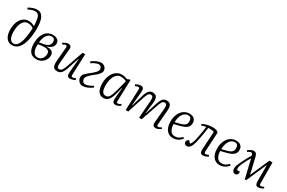

<svg xmlns="http://www.w3.org/2000/svg" viewBox="143 -2116 5188 3473"><g transform="rotate(30 2736.5 -379.5)"><path d="M123 -718Q162 -740 205 -756.5Q248 -773 295 -773Q380 -773 419.5 -697Q459 -621 459 -477Q459 -332 432 -221Q405 -110 351.5 -48Q298 14 217 14Q138 14 93.5 -48.5Q49 -111 49 -216Q49 -312 77 -380Q105 -448 154.5 -484Q204 -520 268 -520Q302 -520 335.5 -509Q369 -498 389 -483Q389 -512 387.5 -535.5Q386 -559 383 -578Q375 -662 350 -695.5Q325 -729 276 -729Q242 -729 207.5 -716.5Q173 -704 137 -685ZM227 -26Q282 -26 321.5 -94Q361 -162 377 -301Q388 -383 388 -441Q363 -458 333 -468Q303 -478 270 -478Q202 -478 161 -408Q120 -338 120 -219Q120 -119 149.5 -72.5Q179 -26 227 -26Z M723 14Q632 14 588 -45Q544 -104 544 -210Q544 -301 570.5 -371Q597 -441 647.5 -480.5Q698 -520 770 -520Q832 -520 868 -491.5Q904 -463 904 -417Q904 -368 870.5 -333.5Q837 -299 774 -281V-276Q923 -287 923 -174Q923 -127 897.5 -84Q872 -41 827 -13.5Q782 14 723 14ZM616 -275 706 -291Q778 -304 806.5 -336Q835 -368 835 -412Q835 -444 817.5 -463.5Q800 -483 763 -483Q703 -483 664.5 -430Q626 -377 616 -275ZM731 -25Q768 -25 795 -45.5Q822 -66 837 -98Q852 -130 852 -166Q852 -201 837.5 -219Q823 -237 798 -244Q773 -251 744 -251Q712 -251 676 -246.5Q640 -242 614 -236Q614 -222 614 -209Q614 -196 614 -181Q617 -115 643.5 -70Q670 -25 731 -25Z M982 -476Q1002 -493 1032.5 -507Q1063 -521 1091 -521Q1125 -521 1142 -501.5Q1159 -482 1155 -442L1129 -144Q1124 -86 1133.5 -62Q1143 -38 1173 -38Q1195 -38 1210.5 -48.5Q1226 -59 1241 -86.5Q1256 -114 1274 -165L1394 -507H1448L1431 -73Q1430 -51 1435.5 -40.5Q1441 -30 1458 -30Q1470 -30 1486 -35Q1502 -40 1522 -49L1533 -18Q1513 -6 1482 4Q1451 14 1428 14Q1387 14 1374 -12Q1361 -38 1365 -86L1389 -372L1383 -373L1307 -142Q1281 -60 1247.5 -23Q1214 14 1158 14Q1097 14 1076 -27Q1055 -68 1062 -149L1087 -435Q1089 -458 1084 -467.5Q1079 -477 1062 -477Q1032 -477 999 -451Z M1591 -443Q1636 -477 1686.5 -499Q1737 -521 1777 -521Q1822 -521 1855.5 -490.5Q1889 -460 1889 -412Q1889 -384 1869 -356.5Q1849 -329 1819.5 -302.5Q1790 -276 1760 -254Q1714 -218 1681 -182.5Q1648 -147 1648 -112Q1648 -83 1666 -59Q1684 -35 1717 -35Q1749 -35 1787 -50.5Q1825 -66 1873 -94L1885 -62Q1836 -28 1786.5 -7Q1737 14 1693 14Q1641 14 1608.5 -22Q1576 -58 1576 -107Q1576 -148 1613 -185.5Q1650 -223 1706 -265Q1753 -302 1785 -336Q1817 -370 1817 -409Q1817 -437 1799 -455.5Q1781 -474 1755 -474Q1735 -474 1708 -465Q1681 -456 1654.5 -441.5Q1628 -427 1608 -411Z M2377 -74Q2376 -49 2381.5 -39.5Q2387 -30 2403 -30Q2417 -30 2433 -37.5Q2449 -45 2464 -57L2481 -31Q2463 -15 2435 -0.5Q2407 14 2377 14Q2305 14 2312 -79L2332 -310L2326 -311L2295 -185Q2272 -92 2234.5 -39Q2197 14 2128 14Q2075 14 2041.5 -15Q2008 -44 1992.5 -93Q1977 -142 1977 -203Q1977 -299 2007.5 -370.5Q2038 -442 2090 -481.5Q2142 -521 2207 -521Q2242 -521 2272.5 -513Q2303 -505 2327 -495L2377 -517L2391 -509ZM2139 -40Q2174 -40 2197 -60Q2220 -80 2240 -133Q2260 -186 2286 -285L2329 -452Q2305 -465 2274.5 -472.5Q2244 -480 2212 -480Q2165 -480 2128 -447Q2091 -414 2069.5 -353Q2048 -292 2048 -209Q2048 -121 2071 -80.5Q2094 -40 2139 -40Z M2893 -369Q2897 -423 2885 -445.5Q2873 -468 2843 -468Q2810 -468 2792 -441.5Q2774 -415 2751 -344L2640 0H2586L2603 -435Q2604 -457 2598 -467Q2592 -477 2576 -477Q2557 -477 2512 -458L2501 -490Q2517 -499 2548 -510Q2579 -521 2606 -521Q2646 -521 2659.5 -495.5Q2673 -470 2669 -421L2643 -137L2649 -135L2718 -368Q2742 -450 2772.5 -485.5Q2803 -521 2859 -521Q2917 -521 2939 -480Q2961 -439 2952 -357L2926 -136L2932 -134L3005 -365Q3031 -449 3061.5 -485Q3092 -521 3147 -521Q3212 -521 3232 -478.5Q3252 -436 3245 -360L3221 -74Q3219 -50 3223.5 -40Q3228 -30 3245 -30Q3274 -30 3309 -56L3325 -31Q3308 -16 3277.5 -1Q3247 14 3218 14Q3180 14 3164.5 -7Q3149 -28 3152 -65L3179 -369Q3184 -425 3172.5 -447Q3161 -469 3132 -469Q3113 -469 3099 -460Q3085 -451 3070.5 -423.5Q3056 -396 3038 -342L2920 0H2865Z M3621 -521Q3691 -521 3723.5 -487Q3756 -453 3756 -401Q3756 -348 3729.5 -317.5Q3703 -287 3663.5 -270.5Q3624 -254 3583 -243L3462 -213Q3464 -135 3496 -83Q3528 -31 3594 -31Q3631 -31 3663.5 -46Q3696 -61 3734 -100L3757 -75Q3741 -57 3716 -36Q3691 -15 3657 -0.5Q3623 14 3579 14Q3516 14 3474 -18Q3432 -50 3411.5 -104Q3391 -158 3391 -225Q3391 -310 3419.5 -377Q3448 -444 3500 -482.5Q3552 -521 3621 -521ZM3687 -398Q3687 -435 3671 -459.5Q3655 -484 3615 -484Q3550 -484 3508 -423.5Q3466 -363 3462 -251L3576 -281Q3630 -295 3658.5 -321Q3687 -347 3687 -398Z M3897 -465Q3935 -488 3990 -503Q4045 -518 4108 -518Q4210 -518 4230 -471L4208 -74Q4206 -31 4235 -31Q4247 -31 4262 -36Q4277 -41 4298 -50L4310 -21Q4291 -8 4260.5 3Q4230 14 4205 14Q4168 14 4154 -9Q4140 -32 4142 -77L4164 -453Q4145 -462 4111 -465Q4077 -468 4042 -467Q4036 -416 4026 -355Q4016 -294 4005 -236.5Q3994 -179 3983 -136Q3963 -57 3934.5 -21.5Q3906 14 3868 14Q3843 14 3825.5 -1.5Q3808 -17 3808 -42Q3808 -62 3821 -78.5Q3834 -95 3854 -101L3895 -56Q3910 -63 3922.5 -87.5Q3935 -112 3946 -151Q3955 -187 3965.5 -239Q3976 -291 3985.5 -350Q3995 -409 4002 -464Q3981 -462 3952 -454.5Q3923 -447 3908 -440Z M4596 -521Q4666 -521 4698.5 -487Q4731 -453 4731 -401Q4731 -348 4704.5 -317.5Q4678 -287 4638.5 -270.5Q4599 -254 4558 -243L4437 -213Q4439 -135 4471 -83Q4503 -31 4569 -31Q4606 -31 4638.5 -46Q4671 -61 4709 -100L4732 -75Q4716 -57 4691 -36Q4666 -15 4632 -0.5Q4598 14 4554 14Q4491 14 4449 -18Q4407 -50 4386.5 -104Q4366 -158 4366 -225Q4366 -310 4394.5 -377Q4423 -444 4475 -482.5Q4527 -521 4596 -521ZM4662 -398Q4662 -435 4646 -459.5Q4630 -484 4590 -484Q4525 -484 4483 -423.5Q4441 -363 4437 -251L4551 -281Q4605 -295 4633.5 -321Q4662 -347 4662 -398Z M5109 9H5079L4988 -374H4984Q4938 -295 4905.5 -227Q4873 -159 4867 -117Q4860 -60 4902 -64L4932 -68Q4939 -34 4923.5 -10Q4908 14 4877 14Q4846 14 4829 -9Q4812 -32 4812 -67Q4812 -98 4825 -135Q4838 -172 4867 -230Q4887 -272 4916.5 -326.5Q4946 -381 4974 -427Q4966 -453 4957 -463Q4948 -473 4933 -473Q4914 -473 4865 -442L4850 -469Q4880 -491 4911 -505.5Q4942 -520 4963 -520Q4996 -520 5014 -502.5Q5032 -485 5042 -443L5120 -113H5124L5296 -507H5360L5362 -71Q5362 -50 5368 -40Q5374 -30 5390 -30Q5412 -30 5453 -51L5463 -21Q5444 -9 5414.5 2.5Q5385 14 5360 14Q5323 14 5309.5 -8.5Q5296 -31 5296 -77V-409H5291Z"/></g></svg>

Font: Literata 36pt Light
Style: Italic
Weight: 300
Italic angle: -2°
Designer: Latin by Veronika Burian and Jose Scaglione. Greek by Irene Vlachou. Cyrillic by Vera Evstafieva
Foundry: TypeTogether
Version: Version 3.002